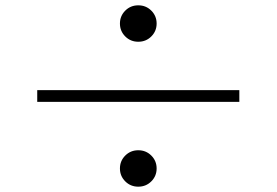

<svg xmlns="http://www.w3.org/2000/svg" viewBox="-20 -729 1040 722"><path d="M500 -164Q529 -164 549 -144Q569 -124 569 -95.5Q569 -67 549 -47Q529 -27 500 -27Q471 -27 451 -47Q431 -67 431 -95.5Q431 -124 451 -144Q471 -164 500 -164ZM120 -346V-390H880V-346ZM500 -709Q529 -709 549 -689Q569 -669 569 -640.5Q569 -612 549 -592Q529 -572 500 -572Q471 -572 451 -592Q431 -612 431 -640.5Q431 -669 451 -689Q471 -709 500 -709Z"/></svg>

Font: GenRyuMin TW R
Style: Regular
Weight: 400
Version: Version 1.501;PS 1;hotconv 16.6.51;makeotf.lib2.5.65220